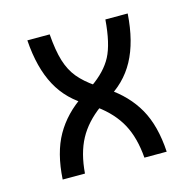

<svg xmlns="http://www.w3.org/2000/svg" viewBox="-74 -512 585 585"><g transform="rotate(-15 219.0 -219.0)"><path d="M125 0H54.7Q59.6 -83 90.3 -137.2Q121.1 -191.4 178.7 -229.5L212.9 -252Q259.8 -284.2 280.3 -323.2Q300.8 -362.3 306.6 -437.5H377Q371.1 -349.6 339.8 -292Q308.6 -234.4 248 -201.2L223.6 -184.6Q176.8 -150.4 153.3 -106.9Q129.9 -63.5 125 0ZM60.5 -437.5H130.9Q134.8 -385.7 145 -352.5Q155.3 -319.3 174.3 -296.4Q193.4 -273.4 224.6 -252L258.8 -229.5Q316.4 -191.4 347.2 -137.2Q377.9 -83 382.8 0H312.5Q307.6 -63.5 284.2 -106.9Q260.7 -150.4 213.9 -184.6L189.5 -201.2Q128.9 -234.4 97.7 -292Q66.4 -349.6 60.5 -437.5Z"/></g></svg>

Font: Sudo Var
Style: Regular
Weight: 400
Monospace: yes
Designer: Jens Kutilek
Foundry: Jens Kutilek
Version: Version 0.065;FEAKit 1.0